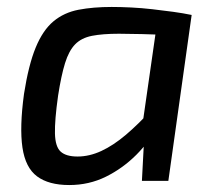

<svg xmlns="http://www.w3.org/2000/svg" viewBox="-20 -520 620 552"><path d="M301 -500Q327 -500 357 -498.5Q387 -497 418 -493.5Q449 -490 478 -486Q507 -482 531 -477L482 -419Q430 -421 388 -422Q346 -423 322 -423Q275 -423 244.5 -417Q214 -411 196 -392.5Q178 -374 167 -338.5Q156 -303 147 -245Q137 -174 138 -136Q139 -98 154.5 -84Q170 -70 203 -70Q237 -70 271.5 -86Q306 -102 342 -132.5Q378 -163 416 -205L435 -162Q411 -114 372 -75Q333 -36 284.5 -12Q236 12 179 12Q120 12 86.5 -13Q53 -38 44.5 -96Q36 -154 49 -250Q62 -333 82.5 -383Q103 -433 133.5 -458.5Q164 -484 206 -492Q248 -500 301 -500ZM435 -478 531 -477 464 0H388L394 -114L384 -123Z"/></svg>

Font: Exo 2 Medium
Style: Italic
Weight: 500
Italic angle: -8°
Designer: Natanael Gama
Foundry: Natanael Gama
Version: Version 2.010